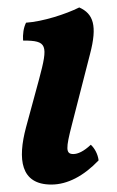

<svg xmlns="http://www.w3.org/2000/svg" viewBox="-20 -487 315 516"><path d="M118 9C161 9 205 -14 245 -56C243 -73 234 -89 224 -98C205 -80 189 -73 177 -73C156 -73 157 -89 173 -151L222 -342C242 -418 231 -450 193 -467C157 -449 95 -429 50 -426C43 -412 41 -395 42 -378C107 -378 110 -367 85 -274L50 -145C27 -59 35 9 118 9Z"/></svg>

Font: Vollkorn Semibold
Style: Italic
Weight: 600
Italic angle: -11°
Designer: Friedrich Althausen
Foundry: Friedrich Althausen
Version: Version 4.015;PS 004.015;hotconv 1.0.88;makeotf.lib2.5.64775